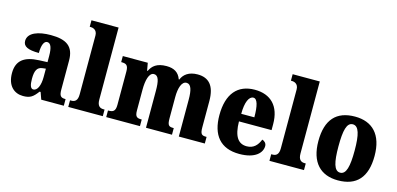

<svg xmlns="http://www.w3.org/2000/svg" viewBox="-69 -1188 3360 1627"><g transform="rotate(15 1611.0 -375.0)"><path d="M176 10C239 10 263 -9 303 -62H312L334 0H532V-58H528C488 -58 476 -74 476 -128V-381C476 -506 408 -550 272 -550C164 -550 73 -519 73 -446C73 -397 118 -377 212 -377C212 -447 230 -485 257 -485C288 -485 303 -449 303 -374V-321L231 -318C101 -313 36 -264 36 -154C36 -42 99 10 176 10ZM246 -66C222 -66 212 -96 212 -151C212 -221 228 -256 277 -261L304 -264V-191C304 -116 281 -66 246 -66Z M571 0H874V-58H865C833 -58 809 -73 809 -128V-760H571V-703H582C595 -703 637 -696 637 -644V-128C637 -73 614 -58 582 -58H571Z M904 0H1200V-58H1197C1158 -58 1141 -67 1141 -122V-305C1141 -385 1158 -457 1201 -457C1242 -457 1253 -408 1253 -323V0H1481V-58H1477C1438 -58 1425 -67 1425 -128V-316C1425 -392 1444 -457 1487 -457C1527 -457 1541 -408 1541 -323V0H1769V-58H1765C1726 -58 1713 -67 1713 -128V-358C1713 -493 1657 -550 1560 -550C1483 -550 1439 -515 1420 -468H1415C1395 -524 1354 -550 1287 -550C1201 -550 1164 -515 1142 -469H1137L1125 -536H906V-483H909C948 -483 969 -474 969 -418V-125C969 -67 947 -58 908 -58H904Z M2073 10C2215 10 2269 -54 2269 -111C2269 -135 2252 -152 2231 -158C2211 -107 2178 -69 2117 -69C2041 -69 2002 -126 2000 -256H2286V-308C2286 -467 2201 -550 2062 -550C1912 -550 1826 -453 1826 -265C1826 -91 1906 10 2073 10ZM2117 -323H2002C2002 -426 2029 -482 2067 -482C2102 -482 2117 -423 2117 -323Z M2336 0H2639V-58H2630C2598 -58 2574 -73 2574 -128V-760H2336V-703H2347C2360 -703 2402 -696 2402 -644V-128C2402 -73 2379 -58 2347 -58H2336Z M2938 10C3101 10 3186 -82 3186 -270C3186 -458 3093 -550 2941 -550C2778 -550 2693 -458 2693 -270C2693 -82 2786 10 2938 10ZM2940 -58C2887 -58 2869 -131 2869 -270C2869 -410 2886 -482 2939 -482C2992 -482 3011 -410 3011 -270C3011 -131 2993 -58 2940 -58Z"/></g></svg>

Font: Noto Serif Georgian Condensed Black
Style: Regular
Weight: 900
Width: 3
Designer: Monotype Design Team, Akaki Razmadze
Foundry: Google LLC
Version: Version 2.003